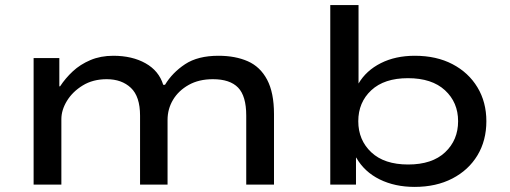

<svg xmlns="http://www.w3.org/2000/svg" viewBox="-20 -725 2003 754"><path d="M112 0V-497H213V-386H216Q237 -418 266 -445Q295 -472 335 -489Q375 -506 425 -506Q499 -506 551.5 -476.5Q604 -447 621 -392H628Q657 -440 707 -473Q757 -506 838 -506Q904 -506 953 -484.5Q1002 -463 1029 -412Q1056 -361 1056 -277V0H947V-271Q947 -348 915 -381Q883 -414 816 -414Q761 -414 721 -391.5Q681 -369 659.5 -333Q638 -297 638 -254V0H530V-271Q530 -346 494 -380Q458 -414 399 -414Q345 -414 305 -389.5Q265 -365 243 -329Q221 -293 221 -257V0Z M1608 9Q1531 9 1471 -20.5Q1411 -50 1379 -106H1378V0H1277V-705H1388V-397Q1418 -448 1475.5 -477Q1533 -506 1609 -506Q1694 -506 1757 -473Q1820 -440 1855 -382Q1890 -324 1890 -249Q1890 -173 1855 -115Q1820 -57 1756.5 -24Q1693 9 1608 9ZM1583 -79Q1677 -79 1728 -127Q1779 -175 1779 -249Q1779 -323 1727.5 -370.5Q1676 -418 1582 -418Q1489 -418 1438 -370.5Q1387 -323 1387 -249Q1387 -175 1438 -127Q1489 -79 1583 -79Z"/></svg>

Font: Nunito Sans 7pt Expanded Medium
Style: Regular
Weight: 500
Width: 7
Designer: Vernon Adams
Foundry: Vernon Adams
Version: Version 3.101;gftools[0.9.27]